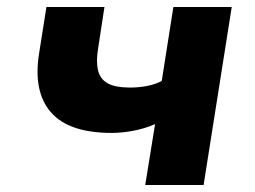

<svg xmlns="http://www.w3.org/2000/svg" viewBox="-20 -526 724 546"><path d="M393 0 421 -173Q391 -160 358.5 -154Q326 -148 298 -148Q176 -148 125 -206.5Q74 -265 91 -373L112 -506H277L259 -388Q253 -352 258.5 -327Q264 -302 285.5 -289.5Q307 -277 350 -277Q374 -277 398 -281.5Q422 -286 440 -296L473 -506H639L559 0Z"/></svg>

Font: Nunito Sans 6pt ExtraBold
Style: Italic
Weight: 800
Italic angle: -9°
Version: Version 3.101;gftools[0.9.27]